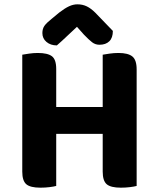

<svg xmlns="http://www.w3.org/2000/svg" viewBox="-20 -861 707 888"><path d="M240 -1Q229 2 209 4.5Q189 7 167 7Q120 7 101.5 -9Q83 -25 83 -67V-608Q94 -610 114.5 -613Q135 -616 155 -616Q200 -616 220 -601Q240 -586 240 -542V-366H455V-608Q466 -610 486.5 -613Q507 -616 528 -616Q572 -616 592 -600Q612 -584 612 -540V-1Q601 2 581 4.5Q561 7 539 7Q492 7 473.5 -9Q455 -25 455 -67V-242H240ZM336 -737Q313 -716 289.5 -693.5Q266 -671 243 -651Q214 -651 195 -667Q176 -683 176 -708Q176 -728 185.5 -741.5Q195 -755 219 -774L254 -803Q280 -823 299.5 -832Q319 -841 338 -841Q362 -841 381.5 -831.5Q401 -822 421 -802L502 -718Q502 -686 485.5 -670Q469 -654 440 -654Q421 -654 406 -665.5Q391 -677 368 -701Z"/></svg>

Font: Baloo Chettan 2
Style: Bold
Weight: 700
Designer: Maithili Shingre, Unnati Kotecha and Ek Type
Foundry: Ek Type
Version: Version 1.640;hotconv 1.0.111;makeotfexe 2.5.65597; ttfautoh